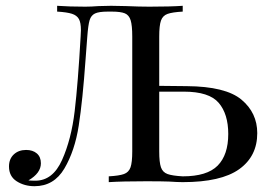

<svg xmlns="http://www.w3.org/2000/svg" viewBox="-20 -628 940 662"><path d="M867 -169Q867 -89 804.5 -44.5Q742 0 610 0Q593 0 563 -2Q540 -3 484 -3Q402 -3 355 0V-20Q391 -22 407.5 -28Q424 -34 430 -51Q436 -68 436 -106V-502Q436 -540 430.5 -558Q425 -576 410.5 -582Q396 -588 365 -588H352Q321 -588 307.5 -581.5Q294 -575 289 -558.5Q284 -542 281 -502L275 -423Q265 -282 251.5 -195Q238 -108 202 -47Q166 14 99 14Q64 14 37.5 -3Q11 -20 11 -54Q11 -80 27.5 -95.5Q44 -111 70 -111Q93 -111 107 -99Q121 -87 121 -65Q121 -31 78 -6Q87 -5 102 -5Q162 -5 194 -76.5Q226 -148 237.5 -245Q249 -342 258 -502L259 -524Q259 -550 252 -562.5Q245 -575 228 -580.5Q211 -586 177 -588V-608Q219 -605 274 -605Q294 -605 320 -607L363 -608L415 -607Q461 -605 495 -605Q568 -605 610 -608V-588Q574 -586 557.5 -580Q541 -574 535 -557Q529 -540 529 -502V-332L624 -331Q758 -330 812.5 -284.5Q867 -239 867 -169ZM767 -166Q767 -235 734 -273.5Q701 -312 614 -312H529V-106Q529 -68 535 -51Q541 -34 557.5 -28Q574 -22 610 -20Q694 -20 730.5 -57Q767 -94 767 -166Z"/></svg>

Font: Playfair Display SC
Style: Regular
Weight: 400
Designer: Claus Eggers Sørensen
Foundry: Claus Eggers Sørensen
Version: Version 1.200; ttfautohint (v1.6)